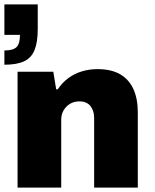

<svg xmlns="http://www.w3.org/2000/svg" viewBox="-20 -855 707 875"><path d="M60 0V-528H223L236 -448H243Q264 -479 292 -499.5Q320 -520 354 -530Q388 -540 424 -540Q487 -540 527.5 -516.5Q568 -493 588 -449Q608 -405 608 -342V0H409V-318Q409 -335 404.5 -348.5Q400 -362 392 -372Q384 -382 371.5 -387.5Q359 -393 342 -393Q317 -393 298.5 -381.5Q280 -370 269.5 -351.5Q259 -333 259 -310V0ZM0 -560V-625Q40 -625 55.5 -640.5Q71 -656 71 -696H0V-835H152V-723Q152 -663 137.5 -627Q123 -591 89.5 -575.5Q56 -560 0 -560Z"/></svg>

Font: Archivo SemiBold Black
Style: Regular
Weight: 900
Version: Version 2.001